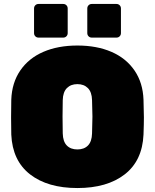

<svg xmlns="http://www.w3.org/2000/svg" viewBox="-20 -940 782 970"><path d="M371 10Q221 10 132 -59Q43 -128 37 -260Q36 -287 36 -347Q36 -408 37 -436Q40 -522 82.5 -584Q125 -646 199 -678Q273 -710 371 -710Q469 -710 543 -678Q617 -646 659.5 -584Q702 -522 705 -436Q707 -380 707 -347Q707 -314 705 -260Q699 -128 610 -59Q521 10 371 10ZM445 -266Q447 -324 447 -351Q447 -380 445 -434Q444 -475 424 -495Q404 -515 371 -515Q338 -515 318 -495Q298 -475 297 -434Q296 -407 296 -351Q296 -295 297 -266Q298 -225 317.5 -205Q337 -185 371 -185Q405 -185 424.5 -205Q444 -225 445 -266ZM322 -897V-773Q322 -763 315.5 -756.5Q309 -750 299 -750H175Q165 -750 158.5 -756.5Q152 -763 152 -773V-897Q152 -907 158.5 -913.5Q165 -920 175 -920H299Q309 -920 315.5 -913.5Q322 -907 322 -897ZM591 -897V-773Q591 -763 584.5 -756.5Q578 -750 568 -750H444Q434 -750 427.5 -756.5Q421 -763 421 -773V-897Q421 -907 427.5 -913.5Q434 -920 444 -920H568Q578 -920 584.5 -913.5Q591 -907 591 -897Z"/></svg>

Font: Rubik
Style: Regular
Weight: 900
Designer: Hubert & Fischer
Foundry: Hubert & Fischer
Version: Version 1.100